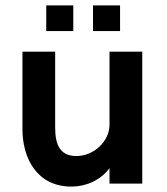

<svg xmlns="http://www.w3.org/2000/svg" viewBox="-20 -679 616 710"><path d="M324 -564H424V-659H324ZM151 -564H251V-659H151ZM244 11C297 11 350 -11 385 -57V0H506V-488H385V-218C385 -157 328 -102 262 -102C200 -102 184 -147 184 -207V-488H63V-201C63 -95 116 11 244 11Z"/></svg>

Font: FREAK Grotesk Next
Style: Bold
Weight: 700
Width: 3
Designer: La Scuola Open Source
Foundry: La Scuola Open Source
Version: Version 1.000;PS 1.0;hotconv 1.0.72;makeotf.lib2.5.5900